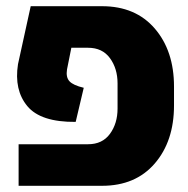

<svg xmlns="http://www.w3.org/2000/svg" viewBox="-20 -599 606 619"><path d="M40 0V-134H264Q310 -134 334.5 -167.5Q359 -201 359 -249V-330Q359 -378 334.5 -411.5Q310 -445 264 -445H210L196 -375Q192 -350 204 -337Q216 -324 250 -316L224 -206Q111 -205 68 -257Q25 -309 38 -392L79 -579H309Q417 -579 479 -507Q541 -435 541 -320V-259Q541 -144 479 -72Q417 0 309 0Z"/></svg>

Font: Assistant ExtraBold
Style: Regular
Weight: 800
Designer: Hebrew By Ben Nathan, Latin by Paul Hunt
Version: Version 2.001;PS 002.001;hotconv 1.0.88;makeotf.lib2.5.64775